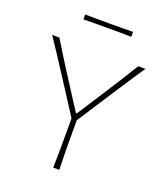

<svg xmlns="http://www.w3.org/2000/svg" viewBox="-159 -994 946 1101"><g transform="rotate(20 314.5 -444.0)"><path d="M297 0Q298.5 -61 298.8 -117Q299 -173 299 -238V-301.5L138 -550.5Q112.5 -590 88 -627.5Q63.5 -665 31 -713H75Q107.5 -660 131.2 -621.8Q155 -583.5 176.8 -549.5Q198.5 -515.5 225 -474L312 -339H318L402 -469Q430 -512.5 452.8 -548Q475.5 -583.5 499.8 -622Q524 -660.5 556 -713H600Q544 -630 493 -551L331 -301.5V-238Q331 -173 331.5 -117Q332 -61 334 0ZM169 -858V-888Q202 -887.5 238.8 -887.2Q275.5 -887 315 -887Q355 -887 391.5 -887.2Q428 -887.5 461 -888V-858Q428 -859 391.5 -859Q355 -859 315 -859Q275.5 -859 238.8 -859Q202 -859 169 -858Z"/></g></svg>

Font: Commissioner Flair Thin
Style: Regular
Weight: 100
Designer: Kostas Bartsokas
Foundry: Kostas Bartsokas
Version: Version 1.000; ttfautohint (v1.8.3)